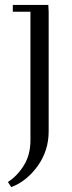

<svg xmlns="http://www.w3.org/2000/svg" viewBox="-20 -459 293 782"><path d="M12.2 282.2Q49.8 258.3 76.9 215.1Q104 171.9 104 111.8V-411.1H32.2V-439H176.8L178.2 -411.1V76.2Q178.2 154.3 133.8 216.6Q89.4 278.8 25.9 303.2Z"/></svg>

Font: Dehuti
Style: Book
Weight: 400
Version: Version 1.2